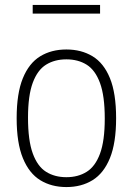

<svg xmlns="http://www.w3.org/2000/svg" viewBox="-20 -749 538 778"><path d="M249 9Q188.5 9 143.2 -18.8Q98 -46.5 72.8 -108Q47.5 -169.5 47.5 -270Q47.5 -370.5 72.5 -431.8Q97.5 -493 142.8 -520.8Q188 -548.5 249 -548.5Q309.5 -548.5 355 -521Q400.5 -493.5 425.5 -432.2Q450.5 -371 450.5 -270Q450.5 -170 425.5 -108.5Q400.5 -47 355.2 -19Q310 9 249 9ZM249 -31Q296.5 -31 331.2 -52.8Q366 -74.5 385.2 -126.2Q404.5 -178 404.5 -268.5Q404.5 -360.5 385.2 -412.8Q366 -465 331.2 -486.8Q296.5 -508.5 249 -508.5Q201.5 -508.5 166.8 -487Q132 -465.5 112.8 -413.8Q93.5 -362 93.5 -272Q93.5 -180 112.8 -127.2Q132 -74.5 166.8 -52.8Q201.5 -31 249 -31ZM112.5 -694V-729H385.5V-694Z"/></svg>

Font: Encode Sans SmCnd XLt
Style: Regular
Weight: 200
Width: 4
Designer: Multiple Designers
Foundry: Impallari Type
Version: Version 3.002; ttfautohint (v1.8.3) -l 8 -r 50 -G 200 -x 14 